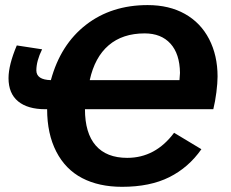

<svg xmlns="http://www.w3.org/2000/svg" viewBox="-20 -718 899 748"><path d="M764.6 -136.7Q714.8 -65.4 639.6 -27.8Q564.5 9.8 455.6 9.8Q365.2 9.8 300 -24.2Q234.9 -58.1 199.2 -127.4Q163.6 -196.8 163.6 -292.5H156.7Q87.9 -292.5 50.5 -323.2Q13.2 -354 13.2 -413.6Q13.2 -464.8 45.4 -541L144 -525.9Q121.6 -480.5 121.6 -443.4Q122.1 -407.2 178.2 -405.8Q215.8 -544.4 314.9 -621.3Q414.1 -698.2 555.2 -698.2Q639.2 -698.2 700.4 -663.8Q761.7 -629.4 794.7 -565.7Q827.6 -502 827.6 -419.9Q827.6 -395 823 -358.6Q818.4 -322.3 811 -292.5H311Q311 -199.2 353 -151.1Q395 -103 475.6 -103Q585.4 -103 658.2 -200.7ZM679.2 -405.8 681.2 -434.1Q680.2 -508.3 644 -548.1Q607.9 -587.9 543.5 -587.9Q457.5 -587.9 403.3 -541.5Q349.1 -495.1 329.6 -405.8Z"/></svg>

Font: Liberation Sans
Style: Bold Italic
Weight: 700
Italic angle: -12°
Designer: Steve Matteson
Foundry: Ascender Corporation
Version: Version 2.1.5